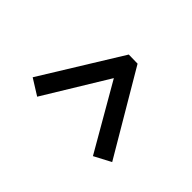

<svg xmlns="http://www.w3.org/2000/svg" viewBox="-118 -694 818 818"><g transform="rotate(-45 291.0 -284.5)"><path d="M141 -37 101 -113 399 -285 112 -460 157 -532 515 -311 514 -257Z"/></g></svg>

Font: Literata 12pt SemiBold
Style: Italic
Weight: 600
Italic angle: -2°
Designer: Latin by Veronika Burian and Jose Scaglione. Greek by Irene Vlachou. Cyrillic by Vera Evstafieva
Foundry: TypeTogether
Version: Version 3.002